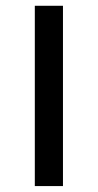

<svg xmlns="http://www.w3.org/2000/svg" viewBox="-20 -628 330 648"><path d="M97.5 0V-608.5H192.5V0Z"/></svg>

Font: Anek Gurmukhi Medium Medium
Style: Regular
Weight: 500
Version: Version 1.003